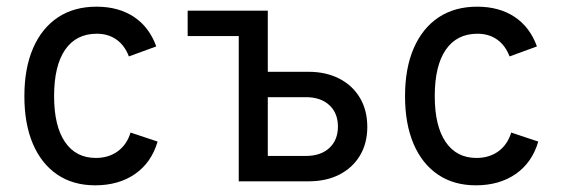

<svg xmlns="http://www.w3.org/2000/svg" viewBox="-20 -543 1680 575"><path d="M265 12Q199 12 151.5 -20.2Q104 -52.5 78.5 -112.2Q53 -172 53 -255Q53 -338.5 79 -398.5Q105 -458.5 153.2 -490.8Q201.5 -523 269 -523Q335 -523 381 -492.5Q427 -462 448 -404L366 -374Q353.5 -407 328.8 -424.5Q304 -442 270 -442Q208 -442 175 -394Q142 -346 142 -255Q142 -166 174.5 -118Q207 -70 267 -70Q305.5 -70 332.8 -90Q360 -110 371 -146L452 -119Q433.5 -56 384.5 -22Q335.5 12 265 12Z M542 -435V-511H762V-435ZM695 0V-511H782V-328H904Q956.5 -328 996.2 -307.5Q1036 -287 1058 -249.8Q1080 -212.5 1080 -163Q1080 -114 1058 -77.2Q1036 -40.5 996.5 -20.2Q957 0 904 0ZM782 -76H896Q940.5 -76 966.2 -99.8Q992 -123.5 992 -164Q992 -204.5 966.2 -228.2Q940.5 -252 896 -252H782Z M1405 12Q1339 12 1291.5 -20.2Q1244 -52.5 1218.5 -112.2Q1193 -172 1193 -255Q1193 -338.5 1219 -398.5Q1245 -458.5 1293.2 -490.8Q1341.5 -523 1409 -523Q1475 -523 1521 -492.5Q1567 -462 1588 -404L1506 -374Q1493.5 -407 1468.8 -424.5Q1444 -442 1410 -442Q1348 -442 1315 -394Q1282 -346 1282 -255Q1282 -166 1314.5 -118Q1347 -70 1407 -70Q1445.5 -70 1472.8 -90Q1500 -110 1511 -146L1592 -119Q1573.5 -56 1524.5 -22Q1475.5 12 1405 12Z"/></svg>

Font: Overpass
Style: Regular
Weight: 400
Designer: Delve Withrington, Dave Bailey, Thomas Jockin
Foundry: Delve Fonts LLC
Version: Version 4.000